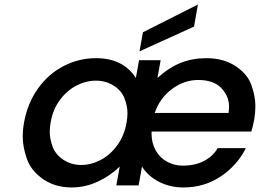

<svg xmlns="http://www.w3.org/2000/svg" viewBox="-20 -816 1144 845"><path d="M834 -699 594 -590 609 -674 851 -796ZM1099 -291Q1094 -262 1086 -237H647Q647 -233 647 -228Q647 -187 665 -154.5Q683 -122 715 -104.5Q747 -87 784 -87Q839 -87 878.5 -108Q918 -129 938 -164H1062Q1024 -88 951.5 -39.5Q879 9 787 9Q727 9 678.5 -16.5Q630 -42 605 -83L590 0H492L507 -83Q465 -42 410 -16.5Q355 9 295 9Q223 9 170 -27.5Q117 -64 98.5 -116.5Q80 -169 80 -215Q80 -245 86 -278Q101 -361 146.5 -425.5Q192 -490 259.5 -525Q327 -560 402 -560Q522 -560 578 -473L592 -551H687L673 -473Q724 -519 775.5 -539.5Q827 -560 888 -560Q963 -560 1016 -525.5Q1069 -491 1086.5 -441.5Q1104 -392 1104 -349Q1104 -321 1099 -291ZM986 -319Q988 -333 988 -347Q988 -393 954 -428.5Q920 -464 852 -464Q790 -464 736.5 -424Q683 -384 661 -319ZM337 -90Q381 -90 423 -112Q465 -134 496 -176.5Q527 -219 537 -276Q541 -298 541 -318Q541 -349 528 -383Q515 -417 480.5 -439Q446 -461 402 -461Q358 -461 316.5 -439.5Q275 -418 244 -376.5Q213 -335 203 -278Q199 -256 199 -236Q199 -204 212 -169.5Q225 -135 259.5 -112.5Q294 -90 337 -90Z"/></svg>

Font: Fz Poppins Med
Style: Italic
Weight: 500
Italic angle: -10°
Designer: Ninad Kale (Devanagari), Jonny Pinhorn (Latin)
Foundry: Indian Type Foundry
Version: Vit hóa bi Vntype.Com & FontZin.Com